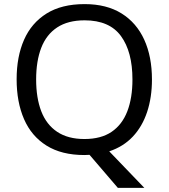

<svg xmlns="http://www.w3.org/2000/svg" viewBox="-20 -745 821 935"><path d="M554 170 416 9Q410 9 403.5 9.5Q397 10 391 10Q280 10 206.5 -36Q133 -82 97 -165Q61 -248 61 -359Q61 -469 97 -551Q133 -633 206.5 -679Q280 -725 392 -725Q499 -725 572 -679.5Q645 -634 682.5 -551.5Q720 -469 720 -358Q720 -271 696.5 -200Q673 -129 627 -80Q581 -31 512 -8L683 170ZM391 -68Q472 -68 523.5 -103Q575 -138 600 -203Q625 -268 625 -358Q625 -493 569 -569.5Q513 -646 392 -646Q311 -646 258.5 -611.5Q206 -577 181 -512.5Q156 -448 156 -358Q156 -268 181 -203Q206 -138 258.5 -103Q311 -68 391 -68Z"/></svg>

Font: Noto Sans Symbols
Style: Regular
Weight: 400
Designer: Monotype Design Team
Foundry: Monotype Imaging Inc.
Version: Version 2.002